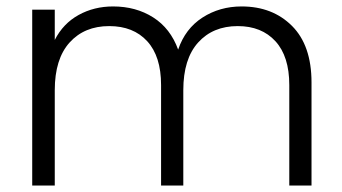

<svg xmlns="http://www.w3.org/2000/svg" viewBox="-20 -576 1062 596"><path d="M730 -556Q826 -556 886.5 -495.5Q947 -435 947 -320V0H878V-312Q878 -401 835 -448Q792 -495 718 -495Q641 -495 595 -444Q549 -393 549 -296V0H480V-312Q480 -401 437 -448Q394 -495 319 -495Q242 -495 196 -444Q150 -393 150 -296V0H80V-546H150V-452Q176 -503 224 -529.5Q272 -556 331 -556Q402 -556 455.5 -522Q509 -488 533 -422Q555 -487 608.5 -521.5Q662 -556 730 -556Z"/></svg>

Font: Fz Poppins Light
Style: Regular
Weight: 300
Designer: Ninad Kale (Devanagari), Jonny Pinhorn (Latin)
Foundry: Indian Type Foundry
Version: Vit hóa bi Vntype.Com & FontZin.Com